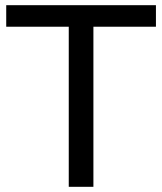

<svg xmlns="http://www.w3.org/2000/svg" viewBox="-20 -720 625 740"><path d="M340 0V-617H581V-700H4V-617H245V0Z"/></svg>

Font: Montserrat-Alt1 Med
Style: Regular
Weight: 500
Designer: Differentunic
Foundry: Differentunic
Version: Version 7.222